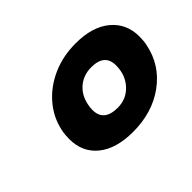

<svg xmlns="http://www.w3.org/2000/svg" viewBox="-82 -871 680 680"><g transform="rotate(-45 258.0 -531.0)"><path d="M83 -490Q83 -512 87 -531Q98 -584 133.5 -625.5Q169 -667 222 -690.5Q275 -714 339 -714Q422 -714 469 -675Q516 -636 516 -571Q516 -550 512 -531Q495 -448 426.5 -398Q358 -348 261 -348Q177 -348 130 -386Q83 -424 83 -490ZM385 -558Q385 -615 318 -615Q280 -615 252.5 -592.5Q225 -570 217 -531Q214 -518 214 -505Q214 -447 283 -447Q327 -447 356 -478.5Q385 -510 385 -558Z"/></g></svg>

Font: Prompt Bold
Style: Bold Italic
Weight: 700
Italic angle: -12°
Designer: Katatrad Team
Foundry: CadsonDemak
Version: Version 1.000